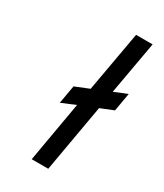

<svg xmlns="http://www.w3.org/2000/svg" viewBox="-186 -811 757 885"><g transform="rotate(30 192.5 -368.5)"><path d="M137 0 193 -321 119 -290 136 -387 210 -417 267 -737H355L305 -456L374 -484L357 -387L288 -359L225 0Z"/></g></svg>

Font: Tomorrow
Style: Italic
Weight: 400
Italic angle: -10°
Designer: Tony de Marco, Monica Rizzolli
Foundry: Just in Type
Version: Version 2.002